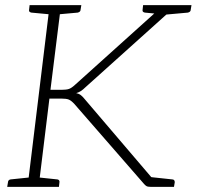

<svg xmlns="http://www.w3.org/2000/svg" viewBox="-20 -726 764 746"><path d="M87 0 173 -706H217L176 -377H219Q238 -377 248 -380.5Q258 -384 271 -396L601 -693Q610 -701 616.5 -703.5Q623 -706 632 -706H667L312 -387Q303 -378 294.5 -372.5Q286 -367 276 -364Q287 -362 294.5 -356Q302 -350 309 -341L600 0H565Q554 0 549 -3Q544 -6 539 -12L269 -322Q257 -335 247.5 -339Q238 -343 218 -343H172L130 0ZM613 -668V-683L623 -706H682L632 -670ZM565 0 538 -42 574 -37ZM8 0 11 -18Q11 -23 14.5 -26Q18 -29 22 -29L99 -37L100 0ZM118 0 126 -37 202 -29Q206 -29 209 -26Q212 -23 211 -18L209 0ZM186 -706 177 -670 102 -677Q97 -678 94.5 -680.5Q92 -683 93 -688L95 -706ZM296 -706 293 -688Q293 -683 289.5 -680.5Q286 -678 282 -677L204 -670V-706ZM565 0 574 -37 649 -29Q654 -29 656.5 -26Q659 -23 659 -18L656 0ZM724 -706 721 -688Q721 -683 717.5 -680.5Q714 -678 710 -677L632 -670V-706ZM627 -706 618 -670 543 -677Q538 -678 535.5 -680.5Q533 -683 534 -688L536 -706Z"/></svg>

Font: Aleo ExtraLight
Style: Italic
Weight: 250
Italic angle: -7°
Designer: Alessio Laiso
Foundry: Alessio Laiso
Version: Version 2.001;gftools[0.9.29]